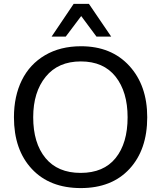

<svg xmlns="http://www.w3.org/2000/svg" viewBox="-20 -963 834 994"><path d="M247.1 -773.4 361.3 -942.9H440.4L555.7 -773.4H479.5L400.4 -879.9L320.3 -773.4ZM398.4 10.7Q237.3 10.7 144.8 -88.4Q52.2 -187.5 52.2 -356Q52.2 -464.8 93 -547.6Q133.8 -630.4 212.9 -677Q292 -723.6 399.4 -723.6Q556.2 -723.6 649.2 -622.3Q742.2 -521 742.2 -356Q742.2 -188 650.4 -88.6Q558.6 10.7 398.4 10.7ZM397.5 -67.9Q516.6 -67.9 578.6 -144.8Q640.6 -221.7 640.6 -356Q640.6 -487.3 578.4 -566.2Q516.1 -645 398.4 -645Q281.2 -645 216.6 -565.7Q151.9 -486.3 151.9 -356Q151.9 -222.2 215.3 -145Q278.8 -67.9 397.5 -67.9Z"/></svg>

Font: Muli
Style: Regular
Weight: 400
Designer: Vernon Adams
Foundry: newtypography
Version: Version 2; ttfautohint (v1.00rc1.6-4cba) -l 8 -r 50 -G 200 -